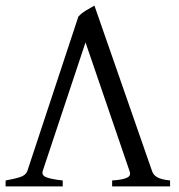

<svg xmlns="http://www.w3.org/2000/svg" viewBox="-20 -663 635 683"><path d="M378.9 0V-21Q417 -23.4 432.1 -31Q447.3 -38.6 440.9 -54.2L284.2 -512.2L131.8 -54.2Q127.4 -39.1 145.3 -32.2Q163.1 -25.4 203.1 -21V0H0V-21Q33.2 -26.9 52.5 -33.4Q71.8 -40 77.1 -54.2L258.8 -604Q270 -616.2 286.6 -626.2Q303.2 -636.2 315.9 -643.1L521 -54.2Q525.4 -40.5 539.3 -32.5Q553.2 -24.4 585 -21V0Z"/></svg>

Font: Noto Serif Devanagari
Style: Regular
Weight: 400
Designer: Monotype Design Team
Foundry: Monotype Imaging Inc.
Version: Version 1.01